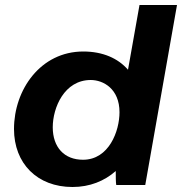

<svg xmlns="http://www.w3.org/2000/svg" viewBox="-20 -740 728 768"><path d="M445 0H561L688 -720H538L492 -461C452 -507 391 -534 313 -534C142 -534 36 -381 36 -224C36 -86 129 8 270 8C339 8 398 -16 443 -56C443 -33 443 -11 445 0ZM343 -420C393 -420 458 -385 458 -291C458 -216 416 -101 312 -101C237 -101 191 -151 191 -231C191 -309 237 -420 343 -420Z"/></svg>

Font: Fixel Display
Style: Bold Italic
Weight: 700
Italic angle: -10°
Designer: AlfaBravo + MacPaw
Foundry: Kyrylo Tkachov, Marchela Mozhyna, Serhii Makarenko, Maria Weinstein, Zakhar Kryvoshyya
Version: Version 1.210;Glyphs 3.2 (3217)